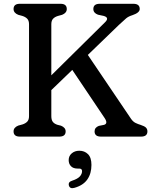

<svg xmlns="http://www.w3.org/2000/svg" viewBox="-20 -720 802 1012"><path d="M250.5 -108Q250.5 -87.5 258.8 -77.2Q267 -67 283.5 -62L301.5 -57.5Q326 -47.5 326 -27.5Q326 0 293 0H84.5Q51.5 0 51.5 -27.5Q51.5 -48 76 -58L98 -64Q114 -69 123.5 -78.8Q133 -88.5 133 -108V-592Q133 -611.5 123.5 -621.2Q114 -631 98 -636L76 -642Q51.5 -652 51.5 -672.5Q51.5 -700 84.5 -700H299Q332 -700 332 -672.5Q332 -652 307.5 -642L285.5 -636Q269 -631 259.8 -621.2Q250.5 -611.5 250.5 -592V-323L532.5 -601.5Q559 -626.5 527 -636L496.5 -642.5Q472 -651.5 472 -672.5Q472 -700 505.5 -700H683Q716.5 -700 716.5 -672.5Q716.5 -653 678 -640Q658 -634 645.5 -623.8Q633 -613.5 606.5 -588.5L443 -430.5L670.5 -94Q681 -78.5 694.5 -72Q708 -65.5 720.5 -62Q742 -55 749.5 -47.2Q757 -39.5 757 -27.5Q757 0 723.5 0H512Q478.5 0 478.5 -27.5Q478.5 -48 501 -56.5L528.5 -62Q550.5 -68.5 532 -97L361 -351.5L250.5 -245ZM389 168.5Q366 168.5 354 156Q342 143.5 342 124Q342 102 358.2 88.2Q374.5 74.5 398 74.5Q425.5 74.5 443.8 92.5Q462 110.5 462 149.5Q462 195 440.2 226Q418.5 257 372.5 270Q348.5 277 343 257.5Q338.5 239 360 232.5Q389 223 400.8 210Q412.5 197 412.5 182Q412.5 168.5 397.5 168.5Z"/></svg>

Font: Fraunces 9pt S100
Style: Regular
Weight: 400
Version: Version 1.000; ttfautohint (v1.8.3)